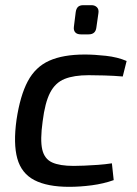

<svg xmlns="http://www.w3.org/2000/svg" viewBox="-20 -711 529 743"><path d="M308 -500Q345 -500 390 -495Q435 -490 470 -475L455 -415Q421 -418 383.5 -419Q346 -420 323 -420Q266 -420 230 -405.5Q194 -391 174 -352.5Q154 -314 145 -241Q135 -169 143.5 -132.5Q152 -96 181.5 -82.5Q211 -69 265 -69Q281 -69 306 -70Q331 -71 359 -73Q387 -75 413 -79L420 -14Q381 0 335.5 6Q290 12 248 12Q163 12 113 -14Q63 -40 47 -97.5Q31 -155 44 -248Q58 -341 87.5 -396.5Q117 -452 170.5 -476Q224 -500 308 -500ZM334 -691Q347 -691 355 -683Q363 -675 361 -661L353 -605Q350 -578 323 -578H293Q278 -578 271 -586Q264 -594 266 -608L273 -664Q275 -678 282 -684.5Q289 -691 303 -691Z"/></svg>

Font: Exo 2 Medium
Style: Italic
Weight: 500
Italic angle: -8°
Designer: Natanael Gama
Foundry: Natanael Gama
Version: Version 2.010